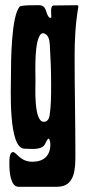

<svg xmlns="http://www.w3.org/2000/svg" viewBox="-20 -571 335 736"><path d="M145 -444C167 -440 170 -416 171 -398C174 -348 176 -299 176 -249C176 -209 176 -166 170 -127C168 -115 161 -104 148 -104C109 -104 116 -235 116 -263C116 -299 110 -423 140 -443L139 -442ZM166 -40C171 -39 173 -23 173 -18C173 27 147 49 104 49C57 49 43 12 30 12C14 12 16 50 16 61C16 83 19 145 51 145H199C269 145 269 74 269 20C269 -104 266 -228 266 -352C266 -417 269 -479 280 -543V-548C280 -550 277 -551 275 -551C245 -551 216 -550 186 -550C171 -550 177 -515 177 -505L173 -502H172C153 -512 163 -551 130 -551C108 -551 78 -552 57 -547C23 -515 22 -333 22 -283C22 -234 11 -1 74 -1C84 -1 94 0 104 0C162 0 149 -27 166 -40Z"/></svg>

Font: DisSenso
Style: Regular
Weight: 400
Version: Version 1.150